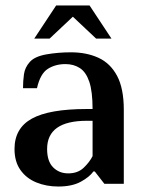

<svg xmlns="http://www.w3.org/2000/svg" viewBox="-20 -671 530 701"><path d="M193 10Q149 10 112.5 -5Q76 -20 54.5 -50.5Q33 -81 33 -127Q33 -203 96.5 -238Q160 -273 297 -273H318Q318 -337 306 -372.5Q294 -408 271.5 -422.5Q249 -437 219 -437Q182 -437 154.5 -419.5Q127 -402 115 -349H64Q64 -375 67.5 -400Q71 -425 89 -445Q107 -465 149.5 -472.5Q192 -480 239 -480Q296 -480 339.5 -460Q383 -440 407.5 -394Q432 -348 432 -270V0H361L326 -45H321Q307 -25 275 -7.5Q243 10 193 10ZM229 -38Q264 -38 285.5 -58.5Q307 -79 318 -101V-230H297Q152 -230 152 -127Q152 -82 174 -60Q196 -38 229 -38ZM105 -530 185 -651H307L387 -530H331L246 -610L161 -530Z"/></svg>

Font: El Messiri SemiBold
Style: Regular
Weight: 600
Designer: Mohamed Gaber
Foundry: Kief Type Foundry
Version: Version 2.020; ttfautohint (v1.8.3)